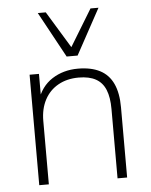

<svg xmlns="http://www.w3.org/2000/svg" viewBox="-53 -793 660 838"><g transform="rotate(-5 276.5 -374.5)"><path d="M85 0V-484H126V-366H115Q135 -429 184 -460.5Q233 -492 297 -492Q355 -492 393.5 -472Q432 -452 451 -411Q470 -370 470 -308V0H428V-304Q428 -355 414.5 -388Q401 -421 372 -437Q343 -453 297 -453Q246 -453 207.5 -431.5Q169 -410 148 -370.5Q127 -331 127 -278V0ZM253 -549 144 -749H179L277 -588L375 -749H410L301 -549Z"/></g></svg>

Font: Nunito Sans 12pt ExtraLight
Style: Regular
Weight: 200
Version: Version 3.101;gftools[0.9.27]